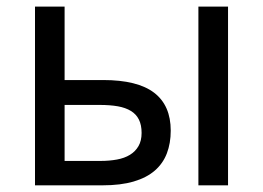

<svg xmlns="http://www.w3.org/2000/svg" viewBox="-20 -556 789 576"><path d="M173.8 -315.9H289.1Q392.6 -315.9 442.4 -277.8Q492.2 -239.7 492.2 -164.1Q492.2 -126.5 480.7 -96.2Q469.2 -65.9 444.6 -44.4Q419.9 -22.9 381.1 -11.5Q342.3 0 287.1 0H85V-536.1H173.8ZM664.1 0H575.2V-536.1H664.1ZM173.8 -241.2V-73.2H280.8Q308.1 -73.2 330.8 -77.4Q353.5 -81.5 369.9 -91.6Q386.2 -101.6 395.5 -117.7Q404.8 -133.8 404.8 -157.2Q404.8 -181.2 396.7 -197.3Q388.7 -213.4 372.8 -223.1Q356.9 -232.9 333.5 -237.1Q310.1 -241.2 278.8 -241.2Z"/></svg>

Font: Genotype
Style: Regular
Weight: 400
Foundry: Ascender Corporation
Version: Version 1.00